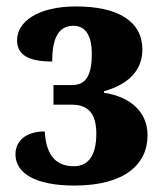

<svg xmlns="http://www.w3.org/2000/svg" viewBox="-20 -566 500 596"><path d="M211 10C367 10 438 -56 438 -146C438 -220 383 -266 303 -278V-283C376 -303 422 -346 422 -412C422 -499 348 -546 216 -546C98 -546 33 -499 33 -441C33 -403 57 -375 142 -375C142 -443 159 -486 208 -486C249 -486 265 -449 265 -400C265 -337 250 -302 204 -302H146V-241H204C253 -241 279 -214 279 -151C279 -79 251 -50 209 -50C161 -50 123 -76 119 -158C61 -158 28 -129 28 -87C28 -30 87 10 211 10Z"/></svg>

Font: Noto Serif Condensed ExtraBold
Style: Regular
Weight: 800
Width: 3
Designer: Monotype Design Team
Foundry: Monotype Imaging Inc.
Version: Version 2.013